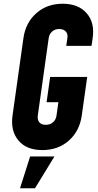

<svg xmlns="http://www.w3.org/2000/svg" viewBox="-20 -786 524 1026"><path d="M206 16Q122 16 78.8 -35Q35.5 -86 47 -169L105 -581Q116.5 -664.5 173.8 -715.2Q231 -766 315 -766Q399 -766 443.2 -715.2Q487.5 -664.5 475 -581L469 -541H334L340 -581Q344 -605 331.2 -618Q318.5 -631 296.5 -631Q273.5 -631 258.2 -617.2Q243 -603.5 240 -581L182 -169Q179 -146.5 189.8 -132.8Q200.5 -119 224.5 -119Q248 -119 263.5 -132.8Q279 -146.5 282 -169L292 -240H229L248 -375H446L417 -169Q405.5 -86 348.2 -35Q291 16 206 16ZM87 220 141 50H271L167 220Z"/></svg>

Font: Mohave
Style: Bold Italic
Weight: 700
Italic angle: -8°
Designer: Gumpita Rahayu
Foundry: Tokotype
Version: Version 2.003; ttfautohint (v1.8.3)